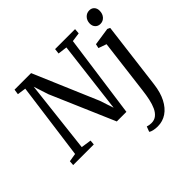

<svg xmlns="http://www.w3.org/2000/svg" viewBox="-240 -1009 1505 1505"><g transform="rotate(-45 512.5 -256.0)"><path d="M3.5 0 6.5 -39.5 75.5 -51 161.5 -689 90 -699.5 96.5 -743H280L507.5 -208.5L545.5 -93.5L618 -689.5L541 -699.5L546 -743H767.5L764 -699.5L689 -689L593.5 0H487L258.5 -531L219 -653L150.5 -52L235.5 -39.5L232 0ZM899.5 0Q889.5 81.5 860.2 138.2Q831 195 786.8 225Q742.5 255 687 255Q662 255 640 250Q618 245 609 237L625.5 194Q632.5 197 645.5 199.2Q658.5 201.5 670 201.5Q703.5 201.5 726.2 183.2Q749 165 763.8 133Q778.5 101 787.5 59.5Q796.5 18 802 -28.5L858.5 -485L792 -508.5L799.5 -543.5L947 -565.5L969 -555ZM937 -631Q911.5 -631 895.2 -648.2Q879 -665.5 879.5 -693.5Q880.5 -726 900.5 -747.2Q920.5 -768.5 950 -768.5Q975.5 -768.5 990.8 -752Q1006 -735.5 1006 -709.5Q1006 -675 986.5 -653Q967 -631 937 -631Z"/></g></svg>

Font: Merriweather 20pt
Style: Italic
Weight: 400
Italic angle: -7.8°
Version: Version 2.101